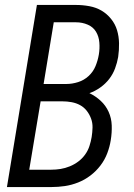

<svg xmlns="http://www.w3.org/2000/svg" viewBox="-20 -755 540 775"><path d="M188 0H8L129 -735H287Q314 -735 341 -730Q368 -725 390 -712Q412 -699 428.5 -678.5Q445 -658 452.5 -633Q460 -608 460.5 -580.5Q461 -553 457 -525Q453 -502 444.5 -479Q436 -456 421 -436.5Q406 -417 385 -402Q364 -387 341 -379Q366 -367 386.5 -348Q407 -329 418.5 -303.5Q430 -278 431 -248.5Q432 -219 427 -189Q423 -163 413 -136.5Q403 -110 385.5 -87Q368 -64 345 -46.5Q322 -29 295.5 -18.5Q269 -8 242 -4Q215 0 188 0ZM156 -416H248Q271 -416 295 -423.5Q319 -431 337.5 -448Q356 -465 365.5 -488Q375 -511 379 -535Q383 -559 381 -583.5Q379 -608 367.5 -627Q356 -646 334 -655.5Q312 -665 287 -665H197ZM98 -70H187Q206 -70 224.5 -73Q243 -76 261.5 -83.5Q280 -91 296 -103Q312 -115 323.5 -131Q335 -147 341 -165.5Q347 -184 350 -202Q353 -221 353.5 -240Q354 -259 347.5 -276.5Q341 -294 330 -308Q319 -322 303.5 -330.5Q288 -339 269.5 -342.5Q251 -346 231 -346H144Z"/></svg>

Font: Iosevka Oblique
Style: Regular
Weight: 400
Italic angle: -9°
Monospace: yes
Designer: Belleve Invis
Foundry: Belleve Invis
Version: Version 32.5.0; ttfautohint (v1.8.4)